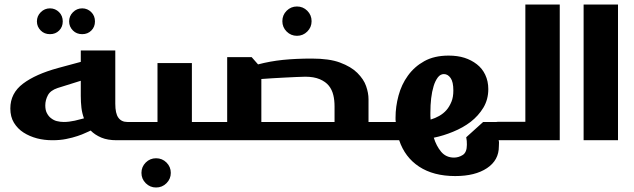

<svg xmlns="http://www.w3.org/2000/svg" viewBox="-20 -623 2818 853"><path d="M144 -527.8Q144 -551.8 161.1 -568.8Q178.2 -585.9 202.1 -585.9Q225.6 -585.9 242.7 -568.8Q258.8 -552.7 258.8 -527.8Q258.8 -503.4 242.7 -487.3Q226.6 -471.2 202.1 -471.2Q177.2 -471.2 161.1 -487.3Q144 -504.4 144 -527.8ZM287.1 -527.8Q287.1 -551.8 304.2 -568.8Q321.3 -585.9 345.2 -585.9Q368.7 -585.9 385.7 -568.8Q401.9 -552.7 401.9 -527.8Q401.9 -503.4 385.7 -487.3Q369.6 -471.2 345.2 -471.2Q320.3 -471.2 304.2 -487.3Q287.1 -504.4 287.1 -527.8ZM498 0Q458 0 430.2 -11.7Q401.4 -23.9 382.8 -43Q381.3 -42 374 -38.8Q366.7 -35.6 361.3 -33.2Q345.2 -25.4 324.2 -18.6Q302.7 -11.2 273.4 -5.4Q247.1 0 212.9 0Q176.3 0 144.5 -8.3Q111.3 -17.1 84.5 -34.2Q58.6 -50.8 42 -77.6Q25.9 -104 25.9 -141.1Q25.9 -209 82.5 -251.5Q138.2 -293.5 237.8 -320.8L338.9 -348.1V-398.9H492.2V-162.1Q492.2 -118.7 505.9 -100.1Q519.5 -81.1 545.9 -81.1H561Q582 -81.1 582 -60.1V-21Q582 -11.2 576.7 -5.9Q570.8 0 561 0ZM235.8 -231.9Q204.1 -221.2 192.9 -200.2Q181.2 -178.2 181.2 -154.8Q181.2 -134.3 188 -121.1Q195.8 -106 206.5 -98.1Q219.7 -87.9 232.4 -85Q248 -81.1 263.2 -81.1Q286.1 -81.1 312.5 -86.9Q322.8 -89.4 353 -97.2Q344.7 -120.1 341.8 -144Q338.9 -168.9 338.9 -196.8V-264.2Z M558.6 0Q537.6 0 537.6 -13.2V-68.8Q537.6 -81.1 558.6 -81.1H679.7V-342.8H832.5V-81.1H885.7Q895 -81.1 900.4 -75.7Q906.7 -69.3 906.7 -60.1V-21Q906.7 -12.2 900.4 -5.9Q894.5 0 885.7 0ZM673.3 80.1Q700.7 80.1 719.7 99.1Q738.8 118.2 738.8 145Q738.8 171.9 719.7 190.9Q700.7 210 673.3 210Q646.5 210 627.4 190.9Q608.4 171.9 608.4 145Q608.4 118.2 627.4 99.1Q646.5 80.1 673.3 80.1Z M1234.4 -528.8Q1234.4 -556.2 1253.4 -575.2Q1272.5 -594.2 1299.3 -594.2Q1326.2 -594.2 1345.2 -575.2Q1364.3 -556.2 1364.3 -528.8Q1364.3 -502 1345.2 -482.9Q1326.2 -463.9 1299.3 -463.9Q1272.5 -463.9 1253.4 -482.9Q1234.4 -502 1234.4 -528.8ZM989.3 -81.1V-369.1H1098.1L1126.5 -336.9Q1180.2 -351.1 1236.8 -356.9Q1295.4 -362.8 1364.3 -362.8Q1443.4 -362.8 1490.2 -345.2Q1540 -326.7 1567.4 -299.3Q1596.2 -270.5 1606.4 -240.7Q1617.2 -210 1617.2 -182.1V-81.1H1657.2Q1678.2 -81.1 1678.2 -61V-11.2Q1678.2 0 1657.2 0H882.3Q873 0 867.2 -5.9Q861.3 -11.7 861.3 -21V-60.1Q861.3 -69.8 867.2 -75.7Q872.6 -81.1 882.3 -81.1ZM1466.3 -81.1V-149.9Q1466.3 -178.2 1460.9 -200.2Q1455.1 -224.6 1440.9 -242.2Q1426.8 -259.8 1400.9 -271Q1374.5 -282.2 1336.4 -282.2Q1330.1 -282.2 1315.2 -281.5Q1300.3 -280.8 1294.9 -280.8Q1278.8 -280.3 1243.7 -278.3L1190.9 -275.4Q1156.7 -273.4 1141.1 -272V-81.1Z M1646.5 0Q1634.3 0 1634.3 -13.2V-67.9Q1634.3 -81.1 1647.5 -81.1H1738.3Q1737.3 -87.9 1737.3 -90.8V-101.1Q1737.3 -149.4 1750.5 -198.2Q1763.7 -247.6 1792 -286.6Q1820.8 -326.7 1864.7 -351.1Q1909.2 -376 1973.1 -376Q2012.7 -376 2043.5 -366.2Q2074.2 -356.4 2098.6 -337.4Q2122.6 -318.8 2135.7 -291Q2149.4 -262.2 2149.4 -227.1Q2149.4 -181.2 2127.4 -144.5Q2105.5 -108.4 2070.8 -81.5Q2037.1 -55.7 1992.7 -37.6Q1950.2 -20 1907.2 -11.2Q1918.5 25.4 1939.5 50.8Q1961.4 77.1 1997.1 77.1Q2017.6 77.1 2036.1 65.4Q2054.2 53.7 2054.2 20Q2054.2 8.3 2053.7 3.4Q2052.7 -7.8 2051.3 -13.2L2126.5 -81.1H2203.1Q2217.3 -81.1 2217.3 -60.1V-12.2Q2217.3 0 2195.3 0Q2197.8 8.3 2196.8 14.2Q2196.3 18.1 2196.3 27.8Q2196.3 88.9 2143.6 124Q2090.8 159.2 2002.4 159.2Q1905.8 159.2 1841.8 117.2Q1778.8 75.7 1753.4 0ZM1893.1 -91.8Q1913.1 -97.7 1931.2 -107.9Q1950.2 -118.7 1963.4 -133.8Q1976.6 -148.9 1985.8 -171.4Q1994.1 -191.4 1994.1 -221.2Q1994.1 -259.3 1981.9 -276.4Q1969.7 -293.9 1952.1 -293.9Q1936.5 -293.9 1925.3 -279.3Q1913.6 -263.7 1906.7 -241.2Q1898.9 -215.8 1895.5 -186Q1892.1 -157.2 1892.1 -122.1V-107.4Q1892.1 -102.5 1893.1 -91.8Z M2466.8 -603V0H2192.9Q2183.6 0 2177.2 -3.4Q2170.9 -6.8 2170.9 -13.2V-68.8Q2170.9 -74.7 2177.2 -78.1Q2184.1 -82 2192.9 -82H2314V-603Z M2572.8 0V-603H2725.6V0Z"/></svg>

Font: SimahzazaarabicW05-Bold
Style: Regular
Weight: 700
Designer: Ahmed zaza
Foundry: Ahmed zaza
Version: Version 1.001